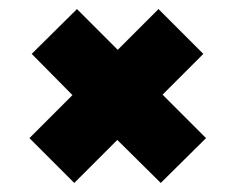

<svg xmlns="http://www.w3.org/2000/svg" viewBox="-20 -486 536 424"><path d="M435 -181 335 -82 239 -177 144 -82 45 -181 140 -276 50 -367 150 -466 240 -376 330 -466 429 -367 339 -277Z"/></svg>

Font: Raleway Thin ExtraBold
Style: Italic
Weight: 800
Italic angle: -12°
Version: Version 4.026